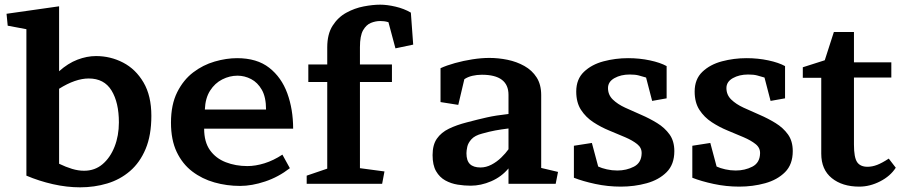

<svg xmlns="http://www.w3.org/2000/svg" viewBox="-20 -787 3865 822"><path d="M13 -677 8 -728 233 -760V-482Q271 -516 311.5 -531.5Q352 -547 391 -547Q453 -547 507 -519Q561 -491 594.5 -434Q628 -377 628 -291Q628 -208 603.5 -149.5Q579 -91 536.5 -54.5Q494 -18 439 -1.5Q384 15 323 15Q266 15 206.5 1.5Q147 -12 93 -35V-662ZM233 -86Q262 -72 288.5 -64Q315 -56 340 -56Q386 -56 419 -84Q452 -112 470.5 -159Q489 -206 489 -263Q489 -348 457.5 -399.5Q426 -451 360 -451Q303 -451 233 -407Z M854 -236Q854 -179 879 -144Q904 -109 946.5 -92.5Q989 -76 1039 -76Q1074 -76 1112.5 -88Q1151 -100 1189 -125L1221 -67Q1172 -29 1115 -10Q1058 9 1008 9Q951 9 898 -6Q845 -21 803 -53Q761 -85 736.5 -136.5Q712 -188 712 -262Q712 -339 738.5 -392Q765 -445 807 -477Q849 -509 899 -523.5Q949 -538 995 -538Q1080 -538 1132.5 -497Q1185 -456 1210 -387.5Q1235 -319 1235 -236ZM1119 -318Q1119 -371 1101 -402.5Q1083 -434 1055 -448.5Q1027 -463 997 -463Q963 -463 931.5 -447Q900 -431 879.5 -399Q859 -367 857 -318Z M1643 -692Q1633 -695 1624.5 -696Q1616 -697 1608 -697Q1588 -697 1568 -689Q1548 -681 1534.5 -657.5Q1521 -634 1521 -585V-511H1658V-436H1521V-67L1626 -53L1616 0H1293V-35L1381 -65V-436H1300V-511H1381V-584Q1381 -641 1404 -677Q1427 -713 1462.5 -732.5Q1498 -752 1537 -759.5Q1576 -767 1608 -767Q1637 -767 1673.5 -758.5Q1710 -750 1739 -733L1749 -596L1673 -580Z M1942 -338 1866 -350V-495Q1892 -507 1928 -517Q1964 -527 2002.5 -533Q2041 -539 2075 -539Q2114 -539 2153 -531Q2192 -523 2225 -504.5Q2258 -486 2277.5 -455.5Q2297 -425 2297 -380V-68L2369 -51L2359 0H2157V-66Q2127 -30 2083 -11Q2039 8 1995 8Q1968 8 1939.5 3.5Q1911 -1 1886.5 -14.5Q1862 -28 1847 -54Q1832 -80 1832 -123Q1832 -167 1850.5 -193.5Q1869 -220 1902 -236Q1935 -252 1978 -263Q2027 -276 2065 -284.5Q2103 -293 2157 -299V-381Q2157 -467 2043 -467Q2022 -467 2002.5 -462.5Q1983 -458 1968 -448ZM1977 -131Q1977 -99 1992 -84.5Q2007 -70 2037 -70Q2061 -70 2084 -82Q2107 -94 2126 -112.5Q2145 -131 2157 -148V-237Q2125 -233 2100.5 -228.5Q2076 -224 2044 -215Q2013 -207 1998.5 -191Q1984 -175 1980.5 -158.5Q1977 -142 1977 -131Z M2541 -74Q2556 -67 2578 -62Q2600 -57 2623 -57Q2662 -57 2694 -73.5Q2726 -90 2727 -130Q2728 -154 2708 -170Q2688 -186 2656.5 -199.5Q2625 -213 2588.5 -228Q2552 -243 2520 -264Q2488 -285 2467.5 -316.5Q2447 -348 2447 -395Q2447 -448 2480 -479.5Q2513 -511 2564 -524.5Q2615 -538 2669 -538Q2718 -538 2762.5 -528.5Q2807 -519 2834 -504V-366L2772 -355L2746 -455Q2729 -460 2714.5 -464Q2700 -468 2676 -468Q2638 -468 2610.5 -452.5Q2583 -437 2583 -410Q2583 -381 2603.5 -361Q2624 -341 2656.5 -326Q2689 -311 2725 -295.5Q2761 -280 2793.5 -260Q2826 -240 2846.5 -211.5Q2867 -183 2867 -140Q2867 -83 2834 -50Q2801 -17 2748.5 -2.5Q2696 12 2638 12Q2582 12 2528.5 0.5Q2475 -11 2437 -26V-163L2514 -175Z M3048 -74Q3063 -67 3085 -62Q3107 -57 3130 -57Q3169 -57 3201 -73.5Q3233 -90 3234 -130Q3235 -154 3215 -170Q3195 -186 3163.5 -199.5Q3132 -213 3095.5 -228Q3059 -243 3027 -264Q2995 -285 2974.5 -316.5Q2954 -348 2954 -395Q2954 -448 2987 -479.5Q3020 -511 3071 -524.5Q3122 -538 3176 -538Q3225 -538 3269.5 -528.5Q3314 -519 3341 -504V-366L3279 -355L3253 -455Q3236 -460 3221.5 -464Q3207 -468 3183 -468Q3145 -468 3117.5 -452.5Q3090 -437 3090 -410Q3090 -381 3110.5 -361Q3131 -341 3163.5 -326Q3196 -311 3232 -295.5Q3268 -280 3300.5 -260Q3333 -240 3353.5 -211.5Q3374 -183 3374 -140Q3374 -83 3341 -50Q3308 -17 3255.5 -2.5Q3203 12 3145 12Q3089 12 3035.5 0.5Q2982 -11 2944 -26V-163L3021 -175Z M3815 -69Q3792 -33 3748 -10.5Q3704 12 3659 12Q3586 12 3541 -24.5Q3496 -61 3496 -129V-454H3417V-499L3511 -529L3550 -650H3636V-520H3796V-455H3636V-168Q3636 -113 3649.5 -93Q3663 -73 3694 -73Q3714 -73 3735 -81Q3756 -89 3785 -108Z"/></svg>

Font: Brawler
Style: Bold
Weight: 700
Designer: Oleg Frolov, Haley Fiege
Foundry: Oleg Frolov, Haley Fiege
Version: Version 1.101; ttfautohint (v1.8.3)